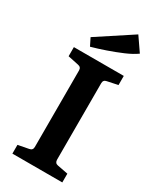

<svg xmlns="http://www.w3.org/2000/svg" viewBox="-198 -833 733 893"><g transform="rotate(30 168.5 -386.5)"><path d="M303 -523 246 -511Q229 -508 229 -490V-80Q229 -61 246 -58L303 -47V0H35V-47L92 -58Q110 -61 110 -79V-490Q110 -508 92 -511L35 -523V-572H303ZM99 -611 79 -651 265 -773 316 -699Q291 -681 253.5 -665Q216 -649 175.5 -635Q135 -621 99 -611Z"/></g></svg>

Font: Yrsa SemiBold
Style: Regular
Weight: 600
Version: Version 2.004